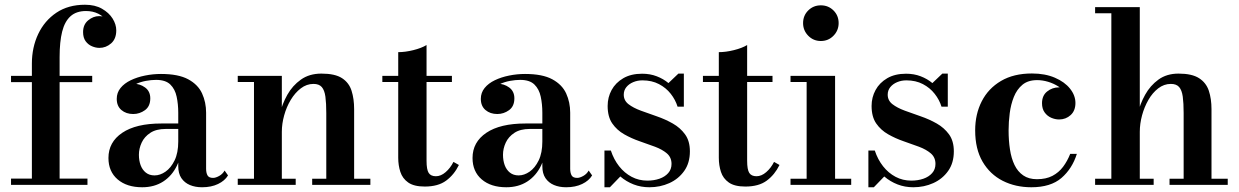

<svg xmlns="http://www.w3.org/2000/svg" viewBox="-20 -780 5229 810"><path d="M114.5 0V-511.5Q114.5 -580 141.2 -636.5Q168 -693 218 -726.5Q268 -760 338.5 -760Q381 -760 410.2 -743.2Q439.5 -726.5 455 -701.8Q470.5 -677 470.5 -652Q470.5 -616 448.8 -597Q427 -578 399.5 -578Q384 -578 368 -584.8Q352 -591.5 341.2 -606.2Q330.5 -621 330.5 -644.5Q330.5 -676.5 352 -694.2Q373.5 -712 398 -712Q415 -712 431.5 -704.8Q448 -697.5 458.8 -684.2Q469.5 -671 469.5 -652H443.5Q443.5 -673.5 430.5 -692Q417.5 -710.5 394.8 -722Q372 -733.5 343 -733.5Q302 -733.5 277.5 -711.5Q253 -689.5 242.2 -646.5Q231.5 -603.5 231.5 -540V0ZM26.5 0V-26.5H349V0ZM26.5 -433.5V-460H369V-433.5Z M832.5 10Q803.5 10 781 0.5Q758.5 -9 745.2 -28.5Q732 -48 732 -79V-304.5Q732 -340.5 725.2 -372.2Q718.5 -404 698.5 -423.5Q678.5 -443 638.5 -443Q618.5 -443 595.5 -438.8Q572.5 -434.5 552 -425Q531.5 -415.5 518.5 -400.2Q505.5 -385 505.5 -363H473.5Q473.5 -392 494.2 -409.5Q515 -427 542 -427Q570 -427 592 -411Q614 -395 614 -365Q614 -331.5 591.5 -315.2Q569 -299 542 -299Q512 -299 492.2 -315.8Q472.5 -332.5 472.5 -363Q472.5 -389 488.5 -408.8Q504.5 -428.5 531.5 -441.5Q558.5 -454.5 591.8 -461.2Q625 -468 659 -468Q732.5 -468 774 -445.5Q815.5 -423 832.5 -385.8Q849.5 -348.5 849.5 -304.5V-68Q849.5 -51.5 855.2 -40.5Q861 -29.5 879 -29.5Q890 -29.5 904.8 -37.8Q919.5 -46 927.5 -60.5L942 -40Q928.5 -17.5 900 -3.8Q871.5 10 832.5 10ZM580 10Q515 10 476.2 -23.2Q437.5 -56.5 437.5 -113.5Q437.5 -180.5 495.8 -219.8Q554 -259 660.5 -259H778.5V-236H679Q639 -236 614 -219.5Q589 -203 577.5 -178Q566 -153 566 -127Q566 -103 573.2 -83.2Q580.5 -63.5 595.2 -51.8Q610 -40 632 -40Q655.5 -40 678.2 -55.8Q701 -71.5 716.5 -103.2Q732 -135 732 -183H747.5Q747.5 -125.5 726.8 -82Q706 -38.5 668.5 -14.2Q631 10 580 10Z M1169 -460V-26H1227.5V0H983V-26H1051.5V-434H983V-460ZM1474 -319.5V-26H1542.5V0H1297V-26H1356.5V-303Q1356.5 -345 1352.8 -372.2Q1349 -399.5 1337.5 -412.8Q1326 -426 1302.5 -426Q1273.5 -426 1249 -407.2Q1224.5 -388.5 1206.5 -358.5Q1188.5 -328.5 1178.8 -293.2Q1169 -258 1169 -224L1150.5 -223Q1150.5 -257 1160.5 -299.2Q1170.5 -341.5 1192.2 -380.2Q1214 -419 1249.5 -444.2Q1285 -469.5 1336 -469.5Q1393.5 -469.5 1423 -450.2Q1452.5 -431 1463.2 -397Q1474 -363 1474 -319.5Z M1772 7Q1726.5 7 1702.2 -10Q1678 -27 1669 -54.8Q1660 -82.5 1660 -114.5V-560Q1689.5 -560 1723.8 -568.5Q1758 -577 1779.5 -590V-102Q1779.5 -64.5 1788.5 -50.5Q1797.5 -36.5 1819 -36.5Q1840 -36.5 1860 -53.8Q1880 -71 1893 -97L1916 -84Q1896 -43 1862.2 -18Q1828.5 7 1772 7ZM1593 -434V-460H1886.5V-434Z M2368.5 10Q2339.5 10 2317 0.5Q2294.5 -9 2281.2 -28.5Q2268 -48 2268 -79V-304.5Q2268 -340.5 2261.2 -372.2Q2254.5 -404 2234.5 -423.5Q2214.5 -443 2174.5 -443Q2154.5 -443 2131.5 -438.8Q2108.5 -434.5 2088 -425Q2067.5 -415.5 2054.5 -400.2Q2041.5 -385 2041.5 -363H2009.5Q2009.5 -392 2030.2 -409.5Q2051 -427 2078 -427Q2106 -427 2128 -411Q2150 -395 2150 -365Q2150 -331.5 2127.5 -315.2Q2105 -299 2078 -299Q2048 -299 2028.2 -315.8Q2008.5 -332.5 2008.5 -363Q2008.5 -389 2024.5 -408.8Q2040.5 -428.5 2067.5 -441.5Q2094.5 -454.5 2127.8 -461.2Q2161 -468 2195 -468Q2268.5 -468 2310 -445.5Q2351.5 -423 2368.5 -385.8Q2385.5 -348.5 2385.5 -304.5V-68Q2385.5 -51.5 2391.2 -40.5Q2397 -29.5 2415 -29.5Q2426 -29.5 2440.8 -37.8Q2455.5 -46 2463.5 -60.5L2478 -40Q2464.5 -17.5 2436 -3.8Q2407.5 10 2368.5 10ZM2116 10Q2051 10 2012.2 -23.2Q1973.5 -56.5 1973.5 -113.5Q1973.5 -180.5 2031.8 -219.8Q2090 -259 2196.5 -259H2314.5V-236H2215Q2175 -236 2150 -219.5Q2125 -203 2113.5 -178Q2102 -153 2102 -127Q2102 -103 2109.2 -83.2Q2116.5 -63.5 2131.2 -51.8Q2146 -40 2168 -40Q2191.5 -40 2214.2 -55.8Q2237 -71.5 2252.5 -103.2Q2268 -135 2268 -183H2283.5Q2283.5 -125.5 2262.8 -82Q2242 -38.5 2204.5 -14.2Q2167 10 2116 10Z M2530 10V-145H2557Q2569.5 -107 2592 -78.5Q2614.5 -50 2644.8 -34Q2675 -18 2711 -18Q2739 -18 2762 -26Q2785 -34 2799 -49.8Q2813 -65.5 2813 -88.5Q2813 -116 2793.5 -132.8Q2774 -149.5 2743.2 -161Q2712.5 -172.5 2678.2 -184.2Q2644 -196 2613.2 -213.5Q2582.5 -231 2563 -259.2Q2543.5 -287.5 2543.5 -333Q2543.5 -369.5 2560.2 -400.2Q2577 -431 2609.5 -450Q2642 -469 2689 -469Q2722.5 -469 2750.5 -458.2Q2778.5 -447.5 2800 -429.5L2842 -469.5H2865V-330H2838.5Q2829.5 -359 2809.8 -384.2Q2790 -409.5 2760 -425.2Q2730 -441 2690 -441Q2669.5 -441 2651.5 -433.5Q2633.5 -426 2622.5 -412.5Q2611.5 -399 2611.5 -380.5Q2611.5 -356 2631.5 -340.5Q2651.5 -325 2683.5 -313.2Q2715.5 -301.5 2751 -289.2Q2786.5 -277 2818.2 -259Q2850 -241 2870.2 -213Q2890.5 -185 2890.5 -141.5Q2890.5 -92.5 2866.5 -58.8Q2842.5 -25 2803.8 -7.5Q2765 10 2719.5 10Q2684 10 2653 -2Q2622 -14 2597 -35.5L2553 10Z M3124.5 7Q3079 7 3054.8 -10Q3030.5 -27 3021.5 -54.8Q3012.5 -82.5 3012.5 -114.5V-560Q3042 -560 3076.2 -568.5Q3110.5 -577 3132 -590V-102Q3132 -64.5 3141 -50.5Q3150 -36.5 3171.5 -36.5Q3192.5 -36.5 3212.5 -53.8Q3232.5 -71 3245.5 -97L3268.5 -84Q3248.5 -43 3214.8 -18Q3181 7 3124.5 7ZM2945.5 -434V-460H3239V-434Z M3443 -607Q3411.5 -607 3389.8 -629.2Q3368 -651.5 3368 -682.5Q3368 -714.5 3389.8 -736Q3411.5 -757.5 3443 -757.5Q3474.5 -757.5 3496.2 -736Q3518 -714.5 3518 -682.5Q3518 -651.5 3496.2 -629.2Q3474.5 -607 3443 -607ZM3503 -460V-26H3571V0H3315V-26H3383V-434H3315V-460Z M3643.5 10V-145H3670.5Q3683 -107 3705.5 -78.5Q3728 -50 3758.2 -34Q3788.5 -18 3824.5 -18Q3852.5 -18 3875.5 -26Q3898.5 -34 3912.5 -49.8Q3926.5 -65.5 3926.5 -88.5Q3926.5 -116 3907 -132.8Q3887.5 -149.5 3856.8 -161Q3826 -172.5 3791.8 -184.2Q3757.5 -196 3726.8 -213.5Q3696 -231 3676.5 -259.2Q3657 -287.5 3657 -333Q3657 -369.5 3673.8 -400.2Q3690.5 -431 3723 -450Q3755.5 -469 3802.5 -469Q3836 -469 3864 -458.2Q3892 -447.5 3913.5 -429.5L3955.5 -469.5H3978.5V-330H3952Q3943 -359 3923.2 -384.2Q3903.5 -409.5 3873.5 -425.2Q3843.5 -441 3803.5 -441Q3783 -441 3765 -433.5Q3747 -426 3736 -412.5Q3725 -399 3725 -380.5Q3725 -356 3745 -340.5Q3765 -325 3797 -313.2Q3829 -301.5 3864.5 -289.2Q3900 -277 3931.8 -259Q3963.5 -241 3983.8 -213Q4004 -185 4004 -141.5Q4004 -92.5 3980 -58.8Q3956 -25 3917.2 -7.5Q3878.5 10 3833 10Q3797.5 10 3766.5 -2Q3735.5 -14 3710.5 -35.5L3666.5 10Z M4331 10Q4264 10 4210.2 -17.2Q4156.5 -44.5 4125.2 -98Q4094 -151.5 4094 -230Q4094 -298.5 4121.8 -352.8Q4149.5 -407 4203 -438.5Q4256.5 -470 4333.5 -470Q4389 -470 4430.2 -452.2Q4471.5 -434.5 4494.2 -406Q4517 -377.5 4517 -345.5Q4517 -313 4496.8 -294.5Q4476.5 -276 4448 -276Q4431.5 -276 4414.8 -283.2Q4398 -290.5 4387 -305.8Q4376 -321 4376 -344.5Q4376 -377 4397.8 -394.2Q4419.5 -411.5 4448 -411.5Q4475 -411.5 4495.5 -394.8Q4516 -378 4516 -345.5H4490Q4490 -367 4477.5 -384.8Q4465 -402.5 4445 -415.2Q4425 -428 4401.5 -435Q4378 -442 4355.5 -442Q4317 -442 4293.5 -422.5Q4270 -403 4257.2 -371.2Q4244.5 -339.5 4239.8 -302.5Q4235 -265.5 4235 -230Q4235 -187 4240.8 -149.5Q4246.5 -112 4260 -84Q4273.5 -56 4296.8 -40Q4320 -24 4354.5 -24Q4393 -24 4419.8 -38Q4446.5 -52 4464.8 -76.2Q4483 -100.5 4495 -131H4523Q4503.5 -68.5 4458 -29.2Q4412.5 10 4331 10Z M4600 0V-26H4668.5V-724H4600V-750H4788.5V-26H4847V0ZM4914 0V-26H4973.5V-303Q4973.5 -345 4969.8 -372.2Q4966 -399.5 4954.5 -412.8Q4943 -426 4919.5 -426Q4890.5 -426 4866.2 -407.2Q4842 -388.5 4824.8 -358.5Q4807.5 -328.5 4798 -293.2Q4788.5 -258 4788.5 -224L4769.5 -223Q4769.5 -257 4779.5 -299.2Q4789.5 -341.5 4811 -380.2Q4832.5 -419 4867.2 -444.2Q4902 -469.5 4952 -469.5Q5008.5 -469.5 5038.5 -450.2Q5068.5 -431 5079.8 -397Q5091 -363 5091 -319.5V-26H5159.5V0Z"/></svg>

Font: Bodoni Moda 9pt SemiBold
Style: Regular
Weight: 600
Designer: Owen Earl
Foundry: indestructible type
Version: Version 2.005